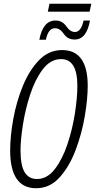

<svg xmlns="http://www.w3.org/2000/svg" viewBox="-20 -990 505 1020"><path d="M456 -928 465 -970H243L234 -928ZM224 -779Q236 -840 272 -840Q299 -840 319 -810Q339 -780 377 -780Q440 -780 458 -881H424Q411 -820 378 -820Q353 -820 332 -850.5Q311 -881 275 -881Q208 -881 189 -779ZM446 -534Q446 -724 310 -724Q239 -724 187 -670Q135 -616 101 -532.5Q67 -449 50.5 -357.5Q34 -266 34 -191Q34 10 172 10Q245 10 297 -48Q349 -106 382 -193.5Q415 -281 430.5 -373Q446 -465 446 -534ZM89 -192Q89 -245 101.5 -326Q114 -407 140 -487Q166 -567 207 -621.5Q248 -676 305 -676Q391 -676 391 -534Q391 -472 378 -388Q365 -304 338.5 -224.5Q312 -145 271.5 -92Q231 -39 176 -39Q133 -39 111 -75Q89 -111 89 -192Z"/></svg>

Font: Noto Sans Display Condensed Light
Style: Italic
Weight: 300
Width: 3
Designer: Monotype Design team
Foundry: Monotype Imaging Inc.
Version: 1.000